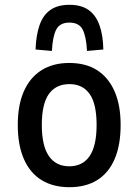

<svg xmlns="http://www.w3.org/2000/svg" viewBox="-20 -770 576 799"><path d="M269 9Q201 9 153 -20.5Q105 -50 79.5 -108Q54 -166 54 -250Q54 -333 79.5 -390.5Q105 -448 153 -478Q201 -508 268 -508Q337 -508 384 -478Q431 -448 456.5 -390.5Q482 -333 482 -250Q482 -166 457 -108Q432 -50 384.5 -20.5Q337 9 269 9ZM268 -78Q324 -78 353 -120.5Q382 -163 382 -250Q382 -338 353 -379Q324 -420 269 -420Q213 -420 183.5 -379Q154 -338 154 -250Q154 -163 183.5 -120.5Q213 -78 268 -78ZM196 -558 128 -564Q130 -623 144.5 -665Q159 -707 189.5 -728.5Q220 -750 269 -750Q318 -750 348.5 -728.5Q379 -707 394 -665Q409 -623 410 -564L342 -558Q339 -618 324 -647Q309 -676 269 -676Q229 -676 214 -647Q199 -618 196 -558Z"/></svg>

Font: Nunito Sans 7pt Condensed SemiBold
Style: Regular
Weight: 600
Width: 3
Designer: Vernon Adams
Foundry: Vernon Adams
Version: Version 3.101;gftools[0.9.27]